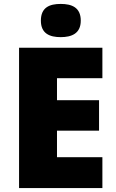

<svg xmlns="http://www.w3.org/2000/svg" viewBox="-20 -957 589 977"><path d="M289 -937C233 -937 188 -920 188 -852C188 -786 233 -768 289 -768C344 -768 391 -786 391 -852C391 -920 344 -937 289 -937ZM501 0V-157H270V-292H484V-447H270V-559H501V-714H77V0Z"/></svg>

Font: Noto Sans Sinhala UI Black
Style: Regular
Weight: 900
Designer: Jelle Bosma - Monotype Design Team
Foundry: Monotype Imaging Inc.
Version: Version 2.006